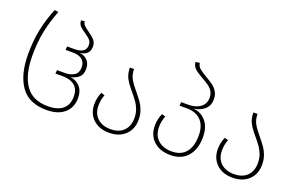

<svg xmlns="http://www.w3.org/2000/svg" viewBox="-89 -1108 2317 1486"><g transform="rotate(20 1069.0 -364.5)"><path d="M74 -349Q74 -459 93.5 -553Q113 -647 151 -739L183 -734Q146 -642 127.5 -550.5Q109 -459 109 -350Q109 -193 168.5 -107Q228 -21 354 -21Q435 -21 477 -56.5Q519 -92 519 -159Q519 -220 483 -249.5Q447 -279 386 -279H324L327 -308H393Q438 -308 468.5 -328Q499 -348 499 -393Q499 -434 472.5 -456Q446 -478 396 -478H335L338 -507H397Q492 -507 492 -573Q492 -600 476.5 -616.5Q461 -633 431 -653Q400 -673 385 -690Q370 -707 370 -734L399 -737Q400 -718 413.5 -704.5Q427 -691 455 -671Q489 -648 507.5 -627Q526 -606 526 -574Q526 -502 444 -493Q484 -491 510 -464.5Q536 -438 536 -394Q536 -346 508.5 -323Q481 -300 444 -293Q490 -288 522 -254Q554 -220 554 -159Q554 -81 501 -35.5Q448 10 354 10Q208 10 141 -86Q74 -182 74 -349Z M963 -358Q993 -321 1010 -297Q1027 -273 1039.5 -239Q1052 -205 1052 -163Q1052 -84 1002 -37Q952 10 870 10Q787 10 737.5 -37Q688 -84 688 -160Q688 -211 709 -260L739 -251Q722 -209 722 -160Q722 -95 762.5 -57.5Q803 -20 870 -20Q940 -20 978.5 -58.5Q1017 -97 1017 -163Q1017 -202 1005.5 -233Q994 -264 977.5 -287.5Q961 -311 933 -345Q892 -392 871 -429.5Q850 -467 850 -520H884Q884 -474 904 -438.5Q924 -403 963 -358Z M1566 -205Q1566 -105 1515 -47.5Q1464 10 1375 10Q1288 10 1236.5 -37.5Q1185 -85 1185 -165Q1185 -216 1207 -266L1237 -257Q1219 -211 1219 -165Q1219 -97 1261.5 -58.5Q1304 -20 1375 -20Q1451 -20 1491 -68.5Q1531 -117 1531 -206Q1531 -287 1489.5 -330.5Q1448 -374 1370 -374H1312L1315 -404H1376Q1434 -404 1472 -432Q1510 -460 1510 -511Q1510 -542 1496 -564Q1482 -586 1461.5 -600.5Q1441 -615 1407 -634Q1362 -659 1338.5 -680Q1315 -701 1312 -734L1346 -739Q1349 -713 1369 -695.5Q1389 -678 1432 -653Q1468 -632 1490.5 -615.5Q1513 -599 1529 -573Q1545 -547 1545 -512Q1545 -456 1509 -426Q1473 -396 1422 -389Q1485 -384 1525.5 -336.5Q1566 -289 1566 -205Z M1980 -358Q2010 -321 2027 -297Q2044 -273 2056.5 -239Q2069 -205 2069 -163Q2069 -84 2019 -37Q1969 10 1887 10Q1804 10 1754.5 -37Q1705 -84 1705 -160Q1705 -211 1726 -260L1756 -251Q1739 -209 1739 -160Q1739 -95 1779.5 -57.5Q1820 -20 1887 -20Q1957 -20 1995.5 -58.5Q2034 -97 2034 -163Q2034 -202 2022.5 -233Q2011 -264 1994.5 -287.5Q1978 -311 1950 -345Q1909 -392 1888 -429.5Q1867 -467 1867 -520H1901Q1901 -474 1921 -438.5Q1941 -403 1980 -358Z"/></g></svg>

Font: FiraGO UltraLight
Style: Regular
Weight: 200
Designer: bBox Type
Foundry: bBox Type GmbH
Version: Version 1.001